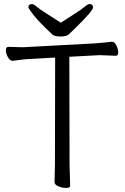

<svg xmlns="http://www.w3.org/2000/svg" viewBox="-20 -916 617 947"><path d="M249 -18 251 -107 252 -632 126 -625Q101 -624 77.5 -620.5Q54 -617 43 -616H42Q29 -616 19 -634Q9 -652 9 -668.5Q9 -685 22 -685L93 -683L447 -702Q470 -704 494 -706Q518 -708 530 -710H533Q545 -710 554 -692Q563 -674 563 -657.5Q563 -641 551 -641L471 -644L322 -636L323 -106L326 0Q326 11 306.5 11Q287 11 268 3Q249 -5 249 -18ZM280 -804Q315 -827 349 -848.5Q383 -870 398 -883Q413 -896 421 -896Q439 -896 439 -879.5Q439 -863 353 -779Q333 -760 321 -748Q309 -736 279.5 -736Q250 -736 239 -745Q169 -811 144.5 -843Q120 -875 120 -880Q120 -896 138 -896Q146 -896 161 -883Q176 -870 210.5 -848.5Q245 -827 280 -804Z"/></svg>

Font: ToneOZ-Pinyin-WenKai-Regular
Style: Regular
Weight: 400
Designer: Fontworks Inc.
Foundry: ToneOZ
Version: Version 0.240331